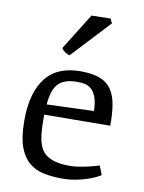

<svg xmlns="http://www.w3.org/2000/svg" viewBox="-85 -795 649 868"><g transform="rotate(10 240.0 -361.0)"><path d="M197.3 -540Q187 -543 177.2 -549.3Q167.5 -555.7 159.7 -566.9L264.2 -734.4L351.1 -736.3L361.3 -715.8ZM47.4 -210Q46.9 -281.2 61.8 -332Q76.7 -382.8 104 -415.3Q131.3 -447.8 170.7 -462.9Q210 -478 258.8 -478Q312 -478 346.2 -465.6Q380.4 -453.1 399.9 -426.5Q419.4 -399.9 427 -358.4Q434.6 -316.9 434.1 -258.8L131.3 -256.3Q131.3 -221.7 132.6 -192.9Q133.8 -164.1 138.9 -140.9Q144 -117.7 153.8 -100.3Q163.6 -83 180.9 -71.5Q198.2 -60.1 223.9 -54.2Q249.5 -48.3 286.1 -48.3Q304.7 -48.3 326.4 -51.8Q348.1 -55.2 367.4 -59.6Q386.7 -64 400.6 -68.1Q414.6 -72.3 418.5 -73.7L435.1 -32.2Q431.6 -29.8 417.5 -22.2Q403.3 -14.6 380.6 -6.6Q357.9 1.5 327.1 7.8Q296.4 14.2 259.8 14.2Q214.4 14.2 175.5 6.1Q136.7 -2 108.4 -25.9Q80.1 -49.8 64 -93.8Q47.9 -137.7 47.4 -210ZM350.1 -311.5Q349.1 -353 339.6 -376.5Q330.1 -399.9 316.2 -411.4Q302.2 -422.9 286.1 -425.5Q270 -428.2 255.4 -428.2Q223.6 -428.2 201.9 -421.1Q180.2 -414.1 166 -398.9Q151.9 -383.8 144.5 -360.1Q137.2 -336.4 134.3 -303.7Z"/></g></svg>

Font: Fjord
Style: One
Weight: 400
Designer: Viktoriya Grabowska
Foundry: Viktoriya Grabowska
Version: Version 1.002